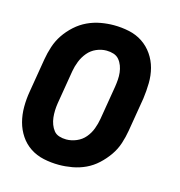

<svg xmlns="http://www.w3.org/2000/svg" viewBox="-86 -605 647 690"><g transform="rotate(15 237.5 -260.0)"><path d="M193 8Q164 8 136 2Q108 -4 85.5 -19Q63 -34 48 -56.5Q33 -79 26 -105.5Q19 -132 19 -161Q19 -190 24 -219L45 -345Q49 -369 57 -393.5Q65 -418 79.5 -439.5Q94 -461 114 -479Q134 -497 157.5 -508Q181 -519 206 -523.5Q231 -528 255 -528Q284 -528 312 -522Q340 -516 362.5 -501Q385 -486 400.5 -463.5Q416 -441 423 -414.5Q430 -388 429.5 -359Q429 -330 425 -301L404 -175Q400 -151 392 -126.5Q384 -102 369 -80.5Q354 -59 334.5 -41Q315 -23 291.5 -12Q268 -1 242.5 3.5Q217 8 193 8ZM195 -87Q214 -87 233 -95Q252 -103 265 -118.5Q278 -134 285 -153Q292 -172 295 -190L316 -316Q318 -329 319 -342.5Q320 -356 318.5 -369Q317 -382 312.5 -394Q308 -406 300 -415.5Q292 -425 279.5 -429Q267 -433 253 -433Q234 -433 215.5 -425Q197 -417 184 -401.5Q171 -386 163.5 -367Q156 -348 153 -330L132 -204Q130 -191 129.5 -177.5Q129 -164 130.5 -151Q132 -138 136.5 -126Q141 -114 148.5 -104.5Q156 -95 168.5 -91Q181 -87 195 -87Z"/></g></svg>

Font: Iosevka QP
Style: Bold Italic
Weight: 700
Italic angle: -9°
Designer: Belleve Invis
Foundry: Belleve Invis
Version: Version 20.0.0; ttfautohint (v1.8.4)